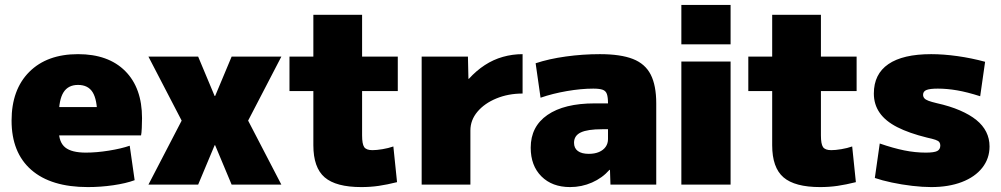

<svg xmlns="http://www.w3.org/2000/svg" viewBox="-20 -750 4067 780"><path d="M337 10Q187 10 107 -60Q27 -130 27 -260Q27 -386 99 -458Q171 -530 297 -530Q420 -530 488.5 -461.5Q557 -393 557 -270Q557 -252 556 -230Q555 -208 553 -200H137V-315H398L375 -280Q375 -345 356.5 -375Q338 -405 297 -405Q257 -405 238 -375Q219 -345 219 -280V-220Q219 -172 245 -151Q271 -130 329 -130Q372 -130 422 -138Q472 -146 507 -158L527 -18Q492 -5 440.5 2.5Q389 10 337 10Z M583 0 718 -260 583 -520H785L852 -360H854L921 -520H1123L988 -260L1123 0H921L854 -160H852L785 0Z M1448 10Q1345 10 1299 -29.5Q1253 -69 1253 -160V-380H1156V-520H1253V-690H1451V-520H1596V-380H1451V-200Q1451 -165 1459.5 -152.5Q1468 -140 1493 -140Q1510 -140 1534 -144Q1558 -148 1578 -155L1593 -10Q1553 0 1519 5Q1485 10 1448 10Z M1693 0V-520H1881L1883 -430H1885Q1915 -463 1949.5 -485.5Q1984 -508 2023 -519Q2062 -530 2103 -530V-370Q2045 -370 1996.5 -350Q1948 -330 1919.5 -296Q1891 -262 1891 -220V0Z M2296 10Q2223 10 2179.5 -33.5Q2136 -77 2136 -150Q2136 -236 2204 -283Q2272 -330 2396 -330H2450Q2450 -355 2445.5 -368Q2441 -381 2428 -385.5Q2415 -390 2390 -390Q2341 -390 2283 -380Q2225 -370 2176 -353L2156 -493Q2210 -511 2279 -520.5Q2348 -530 2417 -530Q2501 -530 2551 -510.5Q2601 -491 2623.5 -447Q2646 -403 2646 -330V0H2460L2458 -60H2456Q2427 -27 2385 -8.5Q2343 10 2296 10ZM2372 -125Q2396 -125 2413.5 -132.5Q2431 -140 2440.5 -153.5Q2450 -167 2450 -185V-225H2426Q2367 -225 2339.5 -212Q2312 -199 2312 -170Q2312 -148 2327.5 -136.5Q2343 -125 2372 -125Z M2748 -570V-730H2948V-570ZM2748 0V-500H2948V0Z M3312 10Q3209 10 3163 -29.5Q3117 -69 3117 -160V-380H3020V-520H3117V-690H3315V-520H3460V-380H3315V-200Q3315 -165 3323.5 -152.5Q3332 -140 3357 -140Q3374 -140 3398 -144Q3422 -148 3442 -155L3457 -10Q3417 0 3383 5Q3349 10 3312 10Z M3763 10Q3728 10 3685.5 5Q3643 0 3603 -8.5Q3563 -17 3534 -27L3554 -167Q3609 -148 3653.5 -139Q3698 -130 3741 -130Q3775 -130 3787.5 -136.5Q3800 -143 3800 -159Q3800 -167 3796 -172.5Q3792 -178 3780.5 -182Q3769 -186 3746 -191Q3673 -209 3625 -233.5Q3577 -258 3553.5 -292Q3530 -326 3530 -370Q3530 -449 3589 -489.5Q3648 -530 3763 -530Q3813 -530 3870 -522Q3927 -514 3982 -499L3962 -359Q3909 -376 3868 -383Q3827 -390 3790 -390Q3758 -390 3744 -384.5Q3730 -379 3730 -365Q3730 -357 3735 -351Q3740 -345 3752 -340.5Q3764 -336 3785 -331Q3839 -319 3879.5 -301.5Q3920 -284 3946.5 -262.5Q3973 -241 3986.5 -214Q4000 -187 4000 -155Q4000 -106 3970.5 -68.5Q3941 -31 3887.5 -10.5Q3834 10 3763 10Z"/></svg>

Font: M PLUS 1 Thin Black
Style: Regular
Weight: 900
Version: Version 1.001